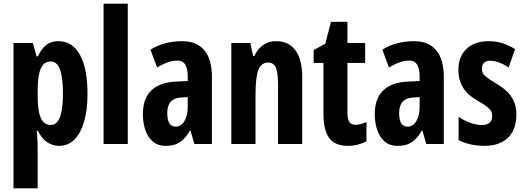

<svg xmlns="http://www.w3.org/2000/svg" viewBox="-20 -780 2843 1040"><path d="M297 -557Q372 -557 413 -483Q454 -409 454 -272Q454 -184 435.5 -121Q417 -58 383 -24Q349 10 301 10Q277 10 255.5 1Q234 -8 216.5 -26Q199 -44 185 -72H180Q182 -41 183 -17.5Q184 6 184 21V240H53V-547H158L178 -475H185Q201 -507 218 -525Q235 -543 254.5 -550Q274 -557 297 -557ZM255 -447Q230 -447 214.5 -430.5Q199 -414 191.5 -378.5Q184 -343 184 -287V-260Q184 -206 191.5 -171Q199 -136 215 -119.5Q231 -103 255 -103Q277 -103 291.5 -121.5Q306 -140 313.5 -177.5Q321 -215 321 -271Q321 -360 305 -403.5Q289 -447 255 -447Z M672 0H541V-760H672Z M968 -557Q1045 -557 1086.5 -508Q1128 -459 1128 -362V0H1033L1012 -73H1009Q993 -45 974.5 -26.5Q956 -8 933 1Q910 10 878 10Q834 10 806.5 -14.5Q779 -39 766.5 -78Q754 -117 754 -161Q754 -247 800 -290.5Q846 -334 931 -338L997 -341V-363Q997 -408 983.5 -430Q970 -452 940 -452Q918 -452 890.5 -443Q863 -434 831 -414L795 -511Q831 -534 875 -545.5Q919 -557 968 -557ZM962 -252Q924 -250 905 -229Q886 -208 886 -167Q886 -130 897.5 -112Q909 -94 932 -94Q961 -94 979 -124Q997 -154 997 -204V-254Z M1476 -557Q1544 -557 1580.5 -507Q1617 -457 1617 -362V0H1486V-324Q1486 -382 1475 -411.5Q1464 -441 1433 -441Q1394 -441 1379 -401Q1364 -361 1364 -263V0H1233V-547H1336L1351 -477H1358Q1370 -503 1387.5 -521Q1405 -539 1427 -548Q1449 -557 1476 -557Z M1905 -104Q1918 -104 1933.5 -108Q1949 -112 1965 -119V-15Q1943 -3 1918 3.5Q1893 10 1864 10Q1817 10 1788 -9Q1759 -28 1745.5 -66.5Q1732 -105 1732 -163V-439H1679V-509L1742 -543L1773 -662H1862V-547H1958V-439H1862V-168Q1862 -136 1872 -120Q1882 -104 1905 -104Z M2224 -557Q2301 -557 2342.5 -508Q2384 -459 2384 -362V0H2289L2268 -73H2265Q2249 -45 2230.5 -26.5Q2212 -8 2189 1Q2166 10 2134 10Q2090 10 2062.5 -14.5Q2035 -39 2022.5 -78Q2010 -117 2010 -161Q2010 -247 2056 -290.5Q2102 -334 2187 -338L2253 -341V-363Q2253 -408 2239.5 -430Q2226 -452 2196 -452Q2174 -452 2146.5 -443Q2119 -434 2087 -414L2051 -511Q2087 -534 2131 -545.5Q2175 -557 2224 -557ZM2218 -252Q2180 -250 2161 -229Q2142 -208 2142 -167Q2142 -130 2153.5 -112Q2165 -94 2188 -94Q2217 -94 2235 -124Q2253 -154 2253 -204V-254Z M2777 -160Q2777 -105 2756.5 -67Q2736 -29 2697.5 -9.5Q2659 10 2605 10Q2566 10 2531 2.5Q2496 -5 2464 -21V-147Q2490 -129 2524 -116Q2558 -103 2592 -103Q2618 -103 2632 -115.5Q2646 -128 2646 -153Q2646 -167 2640 -178Q2634 -189 2617 -202.5Q2600 -216 2566 -235Q2533 -254 2510 -277.5Q2487 -301 2475 -332Q2463 -363 2463 -402Q2463 -474 2507 -515.5Q2551 -557 2628 -557Q2667 -557 2701.5 -546Q2736 -535 2770 -514L2735 -414Q2720 -425 2703.5 -433Q2687 -441 2670 -446Q2653 -451 2635 -451Q2613 -451 2601.5 -439.5Q2590 -428 2590 -408Q2590 -394 2595.5 -383.5Q2601 -373 2617.5 -360.5Q2634 -348 2667 -328Q2700 -309 2724.5 -286Q2749 -263 2763 -232.5Q2777 -202 2777 -160Z"/></svg>

Font: Noto Sans Display ExtraCondensed
Style: Bold
Weight: 700
Width: 2
Designer: Monotype Design Team
Foundry: Monotype Imaging Inc.
Version: Version 2.003